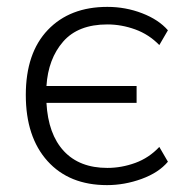

<svg xmlns="http://www.w3.org/2000/svg" viewBox="-20 -530 558 558"><path d="M291 8Q181 8 118 -62Q55 -132 55 -254Q55 -376 119 -443Q183 -510 292 -510Q345 -510 393 -491.5Q441 -473 468 -442L443 -399Q413 -430 373 -444.5Q333 -459 292 -459Q207 -459 163.5 -409Q120 -359 115 -280H377V-231H115Q120 -140 165.5 -91Q211 -42 292 -42Q333 -42 373 -56.5Q413 -71 443 -103L468 -60Q441 -28 391.5 -10Q342 8 291 8Z"/></svg>

Font: Winston Light
Style: Regular
Weight: 300
Designer: Original fonts by Vernon Adams / Changes by Cristiano Sobral
Foundry: Original fonts by Vernon Adams / Changes by Cristiano Sobral
Version: Version 2.503;July 17, 2020;FontCreator 13.0.0.2655 64-bit